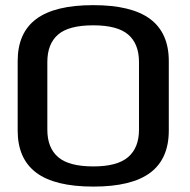

<svg xmlns="http://www.w3.org/2000/svg" viewBox="-20 -700 719 728"><path d="M334 7.5Q479.5 7.5 549.8 -45.2Q620 -98 620 -205V-468.5Q620 -575 549.5 -627.8Q479 -680.5 333.5 -680.5Q188 -680.5 117.5 -628Q47 -575.5 47 -468.5V-205Q47 -98 117.5 -45.2Q188 7.5 334 7.5ZM334 -69Q241.5 -69 200.5 -104.2Q159.5 -139.5 159.5 -208V-465Q159.5 -533.5 200 -568.8Q240.5 -604 333.5 -604Q425.5 -604 466.2 -568.8Q507 -533.5 507 -465V-208Q507 -140 466 -104.5Q425 -69 334 -69Z"/></svg>

Font: Anybody Expanded
Style: Regular
Weight: 400
Width: 7
Version: Version 1.113;gftools[0.9.25]